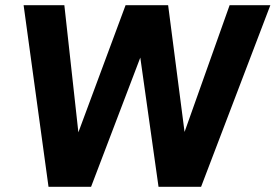

<svg xmlns="http://www.w3.org/2000/svg" viewBox="-20 -720 1062 740"><path d="M167 0 71 -700H228L291 -129H252L464 -700H628L702 -129H662L865 -700H1022L755 0H591L511 -567H547L331 0Z"/></svg>

Font: Inclusive Sans
Style: Italic
Weight: 400
Italic angle: -7°
Designer: Olivia King
Foundry: Olivia King
Version: Version 2.004